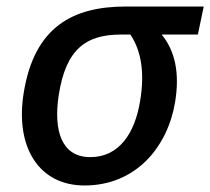

<svg xmlns="http://www.w3.org/2000/svg" viewBox="-20 -559 645 589"><path d="M239 10C397 10 494 -108 517 -245C532 -335 517 -403 476 -453H587L605 -539H366C204 -539 86 -477 53 -276C25 -107 100 10 239 10ZM257 -77C168 -77 144 -159 160 -266C182 -411 246 -453 351 -453H380C414 -402 424 -335 410 -250C394 -151 346 -77 257 -77Z"/></svg>

Font: Noto Sans Medium
Style: Italic
Weight: 500
Italic angle: -12°
Designer: Monotype Design Team
Foundry: Monotype Imaging Inc.
Version: Version 2.013